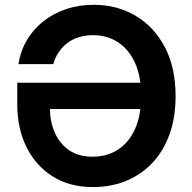

<svg xmlns="http://www.w3.org/2000/svg" viewBox="-20 -757 788 787"><path d="M360.4 9.8Q265.6 9.8 196.3 -33.7Q127 -77.1 88.9 -153.6Q50.8 -230 50.8 -329.1V-418H599.1V-310.1H154.3L184.6 -314.9Q184.6 -260.3 204.1 -214.6Q223.6 -168.9 262.5 -141.8Q301.3 -114.7 359.4 -114.7Q419.4 -114.7 464.1 -144Q508.8 -173.3 533.7 -228.8Q558.6 -284.2 558.6 -364.3Q558.6 -443.8 533.4 -499.3Q508.3 -554.7 463.9 -583.7Q419.4 -612.8 361.8 -612.8Q330.1 -612.8 303.7 -604.7Q277.3 -596.7 256.6 -581.1Q235.8 -565.4 220.9 -543.5Q206.1 -521.5 198.2 -494.1H55.7Q64 -547.9 90.1 -592.3Q116.2 -636.7 157 -669.2Q197.8 -701.7 250.5 -719.5Q303.2 -737.3 363.8 -737.3Q459.5 -737.3 535.4 -692.6Q611.3 -647.9 655.5 -564.2Q699.7 -480.5 699.7 -362.8Q699.7 -276.4 675.3 -207.8Q650.9 -139.2 605.7 -90.6Q560.5 -42 498.3 -16.1Q436 9.8 360.4 9.8Z"/></svg>

Font: Inter Cardless
Style: Bold
Weight: 700
Designer: Rasmus Andersson
Foundry: rsms
Version: Version 4.001;git-9221beed3